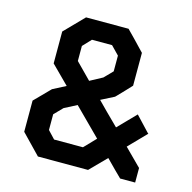

<svg xmlns="http://www.w3.org/2000/svg" viewBox="-92 -692 784 784"><g transform="rotate(15 300.0 -300.0)"><path d="M545.9 -206.1Q545.9 -206.1 545.9 -208Q545.9 -207 546.9 -207Q546.9 -206.1 545.9 -206.1ZM474.6 -132.8Q499 -108.4 545.9 -61.5Q545.9 -41 545.9 0Q524.4 0 482.4 0Q459 -22.5 414.1 -68.4Q391.6 -45.9 346.7 0Q276.4 0 134.8 0Q108.4 -27.3 54.7 -83Q54.7 -127 54.7 -214.8Q76.2 -237.3 119.1 -280.3Q136.7 -290 173.8 -308.6Q148.4 -334 98.6 -383.8Q98.6 -428.7 98.6 -518.6Q125 -545.9 177.7 -599.6Q237.3 -599.6 357.4 -599.6Q383.8 -573.2 435.5 -518.6Q435.5 -472.7 435.5 -379.9Q416 -358.4 376 -317.4Q357.4 -307.6 320.3 -289.1Q350.6 -257.8 412.1 -197.3Q436.5 -221.7 484.4 -271.5Q504.9 -249 545.9 -206.1Q522.5 -181.6 474.6 -132.8ZM191.4 -482.4Q191.4 -482.4 191.4 -482.4Q191.4 -460.9 191.4 -418.9Q212.9 -396.5 256.8 -352.5Q274.4 -361.3 309.6 -380.9Q321.3 -392.6 343.8 -416Q343.8 -438.5 343.8 -482.4Q332 -494.1 309.6 -517.6Q281.2 -517.6 224.6 -517.6Q213.9 -505.9 191.4 -482.4ZM302.7 -84Q318.4 -100.6 349.6 -132.8Q312.5 -169.9 237.3 -245.1Q219.7 -236.3 184.6 -217.8Q172.9 -206.1 150.4 -182.6Q150.4 -160.2 150.4 -116.2Q160.2 -105.5 180.7 -84Q221.7 -84 302.7 -84Z"/></g></svg>

Font: Bestnet font
Style: Regular
Weight: 400
Version: Version 1.0